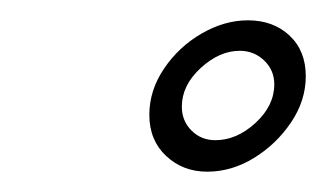

<svg xmlns="http://www.w3.org/2000/svg" viewBox="-20 -463 321 189"><path d="M184 -294Q160 -294 143.5 -309.5Q127 -325 127 -350Q127 -374 141.5 -395.5Q156 -417 178.5 -430Q201 -443 224 -443Q249 -443 265 -428Q281 -413 281 -388Q281 -364 266.5 -342.5Q252 -321 230 -307.5Q208 -294 184 -294ZM192 -325Q213 -325 231.5 -342Q250 -359 250 -380Q250 -394 240 -403.5Q230 -413 216 -413Q196 -413 177.5 -396Q159 -379 159 -358Q159 -344 168.5 -334.5Q178 -325 192 -325Z"/></svg>

Font: Bonheur Royale
Style: Regular
Weight: 400
Designer: Robert E. Leuschke
Foundry: Robert E. Leuschke
Version: Version 1.010; ttfautohint (v1.8.3)